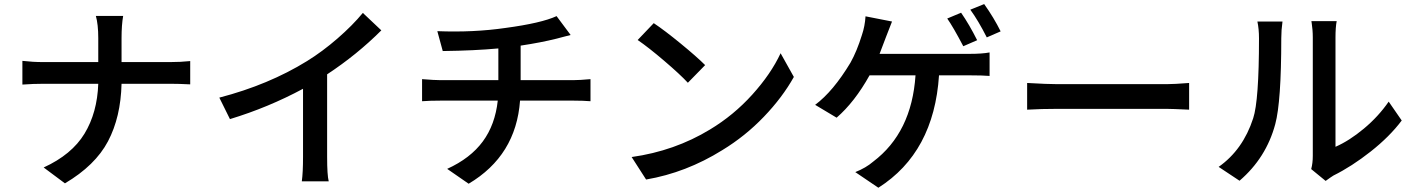

<svg xmlns="http://www.w3.org/2000/svg" viewBox="-20 -844 6876 934"><path d="M458 -658.2Q458 -725.6 446.3 -766.6H579.1Q571.3 -722.7 571.3 -658.2V-542H807.6Q858.4 -542 905.3 -546.9V-433.6Q849.6 -436.5 806.6 -436.5H571.3Q567.4 -274.4 505.4 -156.7Q443.4 -39.1 295.9 47.9L192.4 -29.3Q329.1 -91.8 391.1 -193.8Q453.1 -295.9 458 -436.5H193.4Q141.6 -436.5 88.9 -432.6V-547.9Q139.6 -542 190.4 -542H458Z M1046.9 -369.1Q1287.1 -431.6 1473.6 -546.9Q1547.9 -592.8 1621.6 -656.7Q1695.3 -720.7 1745.1 -781.2L1835 -696.3Q1716.8 -578.1 1571.3 -482.4V-81.1Q1571.3 7.8 1579.1 38.1H1448.2Q1454.1 -4.9 1454.1 -81.1V-412.1Q1285.2 -321.3 1098.6 -264.6Z M2107.4 -692.4Q2284.2 -685.5 2438.5 -708Q2613.3 -731.4 2687.5 -765.6L2755.9 -673.8Q2739.3 -669.9 2716.3 -663.6Q2693.4 -657.2 2688.5 -656.2Q2610.4 -636.7 2512.7 -622.1V-454.1H2768.6Q2798.8 -454.1 2852.5 -459V-351.6Q2816.4 -354.5 2770.5 -354.5H2509.8Q2490.2 -86.9 2259.8 49.8L2155.3 -22.5Q2268.6 -74.2 2328.6 -155.8Q2388.7 -237.3 2401.4 -354.5H2123Q2070.3 -354.5 2033.2 -351.6V-459Q2094.7 -454.1 2122.1 -454.1H2404.3V-608.4Q2290 -597.7 2133.8 -595.7Z M3160.2 -731.4Q3212.9 -696.3 3291 -632.3Q3369.1 -568.4 3410.2 -527.3L3326.2 -441.4Q3288.1 -482.4 3211.4 -547.9Q3134.8 -613.3 3082 -649.4ZM3052.7 -80.1Q3261.7 -109.4 3433.6 -213.9Q3548.8 -283.2 3639.6 -383.8Q3730.5 -484.4 3777.3 -585L3841.8 -469.7Q3786.1 -370.1 3695.8 -275.9Q3605.5 -181.6 3493.2 -113.3Q3317.4 -3.9 3123 29.3Z M4655.3 -782.2Q4695.3 -724.6 4733.4 -648.4L4666 -619.1Q4616.2 -713.9 4587.9 -753.9ZM3945.3 -334Q4033.2 -399.4 4117.2 -539.1Q4148.4 -594.7 4172.9 -673.8Q4187.5 -716.8 4190.4 -764.6L4319.3 -739.3Q4311.5 -720.7 4290 -664.1Q4266.6 -601.6 4258.8 -582H4696.3Q4757.8 -582 4793.9 -588.9V-474.6Q4759.8 -477.5 4696.3 -477.5H4547.9Q4523.4 -102.5 4252.9 69.3L4140.6 -6.8Q4192.4 -27.3 4227.5 -57.6Q4415 -199.2 4433.6 -477.5H4210Q4137.7 -347.7 4049.8 -271.5ZM4700.2 -796.9 4767.6 -824.2Q4815.4 -756.8 4847.7 -691.4L4780.3 -662.1Q4739.3 -743.2 4700.2 -796.9Z M4976.6 -440.4Q5076.2 -434.6 5125 -434.6H5654.3Q5691.4 -434.6 5764.6 -440.4V-310.5Q5678.7 -314.5 5654.3 -314.5H5125Q5044.9 -314.5 4976.6 -310.5Z M6358.4 -21.5Q6366.2 -49.8 6366.2 -85.9V-662.1Q6366.2 -680.7 6364.7 -698.7Q6363.3 -716.8 6361.3 -728.5Q6359.4 -740.2 6359.4 -741.2H6482.4Q6476.6 -711.9 6476.6 -661.1V-129.9Q6543.9 -159.2 6614.7 -218.3Q6685.5 -277.3 6735.4 -349.6L6798.8 -257.8Q6740.2 -179.7 6647.9 -106.9Q6555.7 -34.2 6466.8 9.8Q6454.1 17.6 6428.7 36.1ZM5908.2 -32.2Q6026.4 -115.2 6076.2 -268.6Q6104.5 -354.5 6104.5 -657.2Q6104.5 -703.1 6096.7 -739.3H6218.8Q6212.9 -698.2 6212.9 -658.2Q6212.9 -348.6 6183.6 -240.2Q6139.6 -76.2 6009.8 35.2Z"/></svg>

Font: Min Sans SemiBold
Style: Regular
Weight: 600
Designer: Jinseong-Kim, NotoSansCJK, Nunito
Foundry: Jinseong-Kim
Version: Version 1.400;Glyphs 3.1.2 (3151)